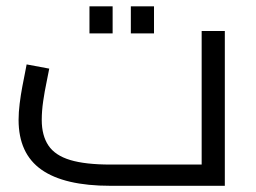

<svg xmlns="http://www.w3.org/2000/svg" viewBox="-20 -600 828 620"><path d="M337 0Q188 0 114 -52Q40 -104 40 -213Q40 -236.8 43.5 -265.2Q47 -293.6 52 -320Q57 -346.4 61 -365.9Q65 -385.4 66 -392L139 -378.4Q136.2 -362 130.2 -333.9Q124.2 -305.8 119.5 -273.7Q114.8 -241.6 114.8 -212.6Q114.8 -162.5 136.3 -130.3Q157.7 -98.1 206.7 -83.3Q255.6 -68.6 337 -68.6H631.2V-500H706V0ZM268.9 -492.1V-579.6H343.7V-492.1ZM402.5 -492.1V-579.6H477.3V-492.1Z"/></svg>

Font: Titillium Web
Style: Bold
Weight: 700
Designer: Mohamed Gaber, Accademia di Belle Arti di Urbino
Foundry: Kief Type Foundry, Accademia di Belle Arti di Urbino
Version: Version 3.000